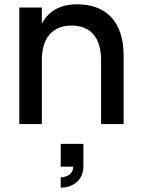

<svg xmlns="http://www.w3.org/2000/svg" viewBox="-20 -575 653 890"><path d="M448.5 0H553V-317.5C553 -480.5 466.5 -555 337.5 -555C249 -555 200 -515 174 -465.5V-540H69.5V0H174V-297C174 -403.5 227 -456.5 312 -456.5C397.5 -456.5 448.5 -403 448.5 -297ZM261.5 295C320.5 295 366.5 257.5 366.5 197.5V92H261.5V197.5H319V199.5C319 236.5 281 247 261.5 247Z"/></svg>

Font: Vela Sans SemBd
Style: Regular
Weight: 600
Designer: Principal design: Mikhail Sharanda - project Manrope.
Design modification: Ravid Balaliev
Foundry: Mikhail Sharanda
Version: Version 1.001